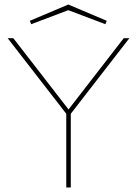

<svg xmlns="http://www.w3.org/2000/svg" viewBox="-20 -829 606 849"><path d="M273 0V-326L14 -660H39L283 -345L527 -660H552L293 -326V0ZM282 -809 452 -737 446 -722 282 -784 118 -722 112 -737Z"/></svg>

Font: Lil Grotesk Thin
Style: Regular
Weight: 100
Designer: Bastien Sozeau
Foundry: NBR — Bastien Sozeau
Version: Version 3.003; ttfautohint (v1.8.4.7-5d5b);gftools[0.9.33]